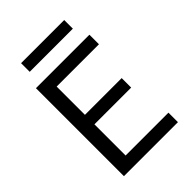

<svg xmlns="http://www.w3.org/2000/svg" viewBox="-249 -985 1097 1097"><g transform="rotate(-45 300.0 -436.0)"><path d="M476.1 -328.6V-405.3H179.2V-633.8H521V-710.9H88.9V0H525.4V-76.7H179.2V-328.6ZM478.5 -802.2V-872.1H129.9V-802.2Z"/></g></svg>

Font: Roboto Mono
Style: Regular
Weight: 400
Monospace: yes
Designer: Google
Version: Version 3.000